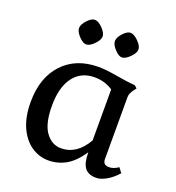

<svg xmlns="http://www.w3.org/2000/svg" viewBox="-123 -754 793 866"><g transform="rotate(20 273.0 -321.0)"><path d="M40 -208Q40 -325 103.5 -393Q167 -461 275 -461Q311 -461 373 -450Q419 -442 456 -439L468 -428L455 -411Q448 -399 445.5 -392.5Q443 -386 443 -375V-80Q443 -52 472 -52Q494 -52 517 -68L534 -45Q510 -18 483 -2.5Q456 13 434 13Q396 13 379 -9.5Q362 -32 362 -83Q326 -30 287.5 -8.5Q249 13 204 13Q160 13 122.5 -12.5Q85 -38 62.5 -87.5Q40 -137 40 -208ZM362 -140V-385Q323 -411 274 -411Q209 -411 172.5 -362.5Q136 -314 136 -225Q136 -139 165.5 -98.5Q195 -58 239 -58Q315 -58 362 -140ZM131 -596Q131 -613 150.5 -634Q170 -655 186 -655Q203 -655 223.5 -634Q244 -613 244 -596Q244 -579 223.5 -558Q203 -537 186 -537Q170 -537 150.5 -558Q131 -579 131 -596ZM303 -596Q303 -613 322 -634Q341 -655 357 -655Q374 -655 395 -634Q416 -613 416 -596Q416 -579 395 -558Q374 -537 357 -537Q342 -537 322.5 -558Q303 -579 303 -596Z"/></g></svg>

Font: Kurale
Style: Regular
Weight: 400
Designer: Eduardo Rodriguez Tunni
Foundry: Eduardo Rodriguez Tunni
Version: Version 2.000